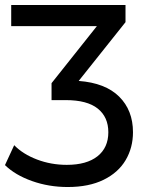

<svg xmlns="http://www.w3.org/2000/svg" viewBox="-40 -550 587 771"><path d="M494 -19Q494 43 464.5 93Q435 143 376 172Q317 201 232 201Q156 201 88.5 177Q21 153 -20 113L17 33Q52 69 108.5 90.5Q165 112 228 112Q308 112 351.5 77.5Q395 43 395 -19Q395 -80 352.5 -114Q310 -148 224 -148H167V-216L349 -445H5V-530H464V-461L276 -225Q383 -217 438.5 -162Q494 -107 494 -19Z"/></svg>

Font: CMG Sans Medium
Style: Regular
Weight: 500
Designer: Julieta Ulanovsky
Foundry: Julieta Ulanovsky
Version: Version 7.200